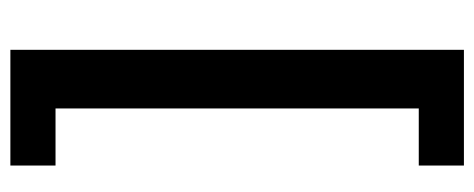

<svg xmlns="http://www.w3.org/2000/svg" viewBox="-292 -530 914 370"><g transform="rotate(90 165.0 -345.0)"><path d="M76 -782H299V-695H189V5H299V92H76Z"/></g></svg>

Font: Mozilla Headline BETA SemiBold
Style: Regular
Weight: 600
Designer: Studio DRAMA
Foundry: Studio DRAMA
Version: Version 0.100